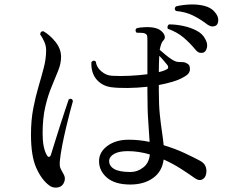

<svg xmlns="http://www.w3.org/2000/svg" viewBox="-20 -857 1040 874"><path d="M573 -17Q502 -17 465.5 -49.5Q429 -82 431 -128Q433 -167 470.5 -194Q508 -221 566 -221Q590 -221 614 -218.5Q638 -216 661 -211Q659 -252 655 -303.5Q651 -355 651 -442V-462Q605 -457 561.5 -456.5Q518 -456 486 -460Q444 -466 419 -496Q394 -526 396 -574Q405 -586 416 -577Q419 -551 441.5 -532Q464 -513 491 -512Q527 -510 570 -512Q613 -514 651 -519V-669Q651 -685 650 -692.5Q649 -700 641 -704Q636 -707 624.5 -707.5Q613 -708 606 -708Q603 -708 602 -708Q597 -713 597 -718.5Q597 -724 601 -728Q617 -733 644.5 -733.5Q672 -734 688 -729Q702 -726 714 -716Q726 -706 729.5 -694Q733 -682 723 -672Q717 -666 713.5 -655.5Q710 -645 707 -630Q717 -622 732.5 -608.5Q748 -595 764.5 -585Q781 -575 792 -575Q805 -575 815 -574Q825 -573 836 -565Q845 -560 844.5 -540.5Q844 -521 818 -507Q796 -494 766 -485Q736 -476 703 -470V-443Q703 -379 707.5 -335.5Q712 -292 717 -259.5Q722 -227 725 -196Q778 -180 820.5 -160Q863 -140 891 -125Q911 -114 916.5 -97.5Q922 -81 918 -64Q914 -46 899.5 -39.5Q885 -33 867 -46Q839 -66 803 -89Q767 -112 725 -131Q718 -76 676.5 -46.5Q635 -17 573 -17ZM260 -11Q250 -3 233.5 -3Q217 -3 204 -13Q169 -39 145 -93Q121 -147 121 -244Q121 -310 131.5 -364Q142 -418 155.5 -463.5Q169 -509 179.5 -549.5Q190 -590 190 -629Q190 -649 181 -668.5Q172 -688 163 -700Q163 -715 177 -715Q206 -699 232 -667Q258 -635 258 -598Q258 -569 245.5 -537Q233 -505 216 -465Q199 -425 186.5 -372.5Q174 -320 174 -249Q174 -184 193 -151Q198 -142 203.5 -143Q209 -144 212 -153Q219 -176 230 -211Q241 -246 253 -284Q265 -322 276 -354.5Q287 -387 293 -405Q308 -412 312 -397Q307 -380 298.5 -347.5Q290 -315 280.5 -275Q271 -235 263 -194Q255 -153 252 -120Q251 -102 254.5 -93Q258 -84 269 -65Q270 -64 270 -63Q278 -49 274 -34Q270 -19 260 -11ZM574 -74Q606 -74 632.5 -95Q659 -116 662 -154Q638 -161 613 -165Q588 -169 562 -169Q522 -169 500.5 -157Q479 -145 477 -128Q475 -103 498.5 -88.5Q522 -74 574 -74ZM965 -742Q958 -737 948 -736.5Q938 -736 923 -746Q892 -770 858.5 -786.5Q825 -803 781 -807Q770 -817 781 -828Q810 -835 844.5 -836.5Q879 -838 909.5 -830.5Q940 -823 957 -803Q973 -785 973.5 -767.5Q974 -750 965 -742ZM907 -618Q899 -615 889 -617Q879 -619 868 -633Q843 -663 814.5 -687Q786 -711 744 -726Q741 -732 743 -738Q745 -744 750 -746Q780 -746 813.5 -739Q847 -732 875 -717.5Q903 -703 915 -678Q926 -658 922 -640.5Q918 -623 907 -618ZM703 -529Q724 -533 740 -542Q746 -545 745.5 -551.5Q745 -558 741 -562Q737 -567 726.5 -579.5Q716 -592 705 -603Q704 -587 703.5 -568.5Q703 -550 703 -529Z"/></svg>

Font: Zen Old Mincho
Style: Regular
Weight: 400
Designer: Yoshimichi Ohira
Foundry: Positype
Version: Version 1.001